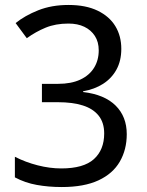

<svg xmlns="http://www.w3.org/2000/svg" viewBox="-20 -744 591 774"><path d="M229 10Q176 10 128.5 1.5Q81 -7 40 -29V-112Q83 -90 132 -77.5Q181 -65 227 -65Q317 -65 358.5 -102.5Q400 -140 400 -206Q400 -250 377.5 -278Q355 -306 313.5 -319Q272 -332 214 -332H149V-406H214Q267 -406 303.5 -423Q340 -440 359 -470.5Q378 -501 378 -541Q378 -575 362.5 -599Q347 -623 320 -636Q293 -649 256 -649Q204 -649 164 -632.5Q124 -616 88 -590L43 -651Q80 -681 134 -702.5Q188 -724 256 -724Q326 -724 373.5 -701Q421 -678 445 -638.5Q469 -599 469 -547Q469 -499 449.5 -463.5Q430 -428 395.5 -406Q361 -384 315 -376V-373Q401 -363 446 -318.5Q491 -274 491 -203Q491 -141 463 -92.5Q435 -44 377 -17Q319 10 229 10Z"/></svg>

Font: loriya05
Style: Book
Weight: 400
Designer: Jelle Bosma - Monotype Design Team
Foundry: Monotype Imaging Inc.
Version: Version 2.003